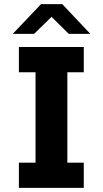

<svg xmlns="http://www.w3.org/2000/svg" viewBox="-20 -915 501 935"><path d="M180 -895 42 -750H146L231 -833L315 -750H420C374 -798 328 -847 283 -895ZM72 -686V-563H153V-123H72V0H388V-123H308V-563H388V-686Z"/></svg>

Font: Chivo
Style: Bold
Weight: 700
Designer: Hector Gatti
Foundry: Omnibus-Type
Version: Version 1.003;PS 001.003;hotconv 1.0.70;makeotf.lib2.5.58329